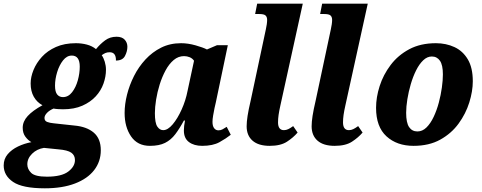

<svg xmlns="http://www.w3.org/2000/svg" viewBox="-86 -780 2613 1040"><path d="M157 240Q36 240 -15 205.5Q-66 171 -66 116Q-66 81 -44.5 55.5Q-23 30 11.5 13.5Q46 -3 84 -10Q66 -20 51.5 -39.5Q37 -59 37 -88Q37 -122 64 -151.5Q91 -181 144 -210Q114 -226 97 -256Q80 -286 80 -328Q80 -363 95.5 -401Q111 -439 141 -472Q171 -505 217 -525.5Q263 -546 325 -546Q356 -546 384.5 -538.5Q413 -531 434 -514Q457 -542 483.5 -561.5Q510 -581 545 -581Q575 -581 589.5 -565Q604 -549 604 -527Q604 -502 591 -477Q578 -452 542 -452Q543 -497 508 -497Q495 -497 485.5 -493Q476 -489 465 -481Q475 -467 481.5 -445.5Q488 -424 488 -402Q488 -365 474.5 -327Q461 -289 432.5 -258Q404 -227 360 -207.5Q316 -188 255 -188Q245 -188 229 -189Q213 -190 204 -192Q181 -182 168 -168Q155 -154 155 -141Q155 -125 169.5 -119.5Q184 -114 206 -112L317 -100Q384 -94 422 -61.5Q460 -29 460 34Q460 95 424 141.5Q388 188 320 214Q252 240 157 240ZM255 -254Q284 -254 304.5 -280.5Q325 -307 335.5 -345Q346 -383 346 -419Q346 -479 303 -479Q276 -479 255.5 -453Q235 -427 223.5 -389Q212 -351 212 -316Q212 -283 223.5 -268.5Q235 -254 255 -254ZM168 177Q247 177 283.5 149.5Q320 122 320 87Q320 61 300 47Q280 33 231 29L152 21Q114 27 88 52.5Q62 78 62 110Q62 136 83 156.5Q104 177 168 177Z M726 10Q659 10 624 -41Q589 -92 589 -168Q589 -215 602 -267Q615 -319 640 -368.5Q665 -418 702 -458Q739 -498 787 -522Q835 -546 895 -546Q932 -546 973 -534.5Q1014 -523 1035 -512L1089 -535H1148L1083 -225Q1080 -214 1076 -194.5Q1072 -175 1068.5 -154.5Q1065 -134 1065 -120Q1065 -97 1074 -85.5Q1083 -74 1097 -74Q1110 -74 1119.5 -79.5Q1129 -85 1142 -93L1164 -50Q1139 -30 1103 -10Q1067 10 1009 10Q965 10 937.5 -10.5Q910 -31 910 -73Q910 -96 916 -127H910Q887 -84 863.5 -53Q840 -22 808 -6Q776 10 726 10ZM798 -75Q823 -75 849.5 -106.5Q876 -138 898 -187Q920 -236 930 -288L965 -451Q956 -464 941.5 -470Q927 -476 911 -476Q880 -476 855 -455Q830 -434 811 -399Q792 -364 779 -322.5Q766 -281 759.5 -240Q753 -199 753 -167Q753 -114 766 -94.5Q779 -75 798 -75Z M1375 10Q1314 10 1282 -18Q1250 -46 1250 -96Q1250 -119 1255 -152Q1260 -185 1272 -236L1354 -621Q1357 -634 1359 -648Q1361 -662 1361 -672Q1361 -688 1352.5 -696Q1344 -704 1319 -704H1296L1307 -760H1554L1433 -210Q1426 -179 1423 -157.5Q1420 -136 1420 -117Q1420 -75 1452 -75Q1464 -75 1475.5 -80.5Q1487 -86 1502 -97L1526 -62Q1503 -35 1468.5 -12.5Q1434 10 1375 10Z M1727 10Q1666 10 1634 -18Q1602 -46 1602 -96Q1602 -119 1607 -152Q1612 -185 1624 -236L1706 -621Q1709 -634 1711 -648Q1713 -662 1713 -672Q1713 -688 1704.5 -696Q1696 -704 1671 -704H1648L1659 -760H1906L1785 -210Q1778 -179 1775 -157.5Q1772 -136 1772 -117Q1772 -75 1804 -75Q1816 -75 1827.5 -80.5Q1839 -86 1854 -97L1878 -62Q1855 -35 1820.5 -12.5Q1786 10 1727 10Z M2154 10Q2064 10 2007.5 -41.5Q1951 -93 1951 -196Q1951 -253 1970.5 -314Q1990 -375 2030 -428Q2070 -481 2131 -513.5Q2192 -546 2275 -546Q2330 -546 2375.5 -525Q2421 -504 2448 -458.5Q2475 -413 2475 -340Q2475 -286 2456 -225Q2437 -164 2398 -110.5Q2359 -57 2298.5 -23.5Q2238 10 2154 10ZM2175 -68Q2202 -68 2224 -89.5Q2246 -111 2263 -147Q2280 -183 2291 -224.5Q2302 -266 2307.5 -306Q2313 -346 2313 -377Q2313 -428 2297 -451Q2281 -474 2253 -474Q2228 -474 2206.5 -453.5Q2185 -433 2168 -399Q2151 -365 2139 -324Q2127 -283 2120.5 -242.5Q2114 -202 2114 -169Q2114 -115 2130 -91.5Q2146 -68 2175 -68Z"/></svg>

Font: Noto Serif SemiCondensed ExtraBold
Style: Italic
Weight: 800
Width: 4
Italic angle: -12°
Designer: Monotype Design Team
Foundry: Monotype Imaging Inc.
Version: Version 2.014; ttfautohint (v1.8.4.7-5d5b)